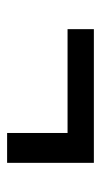

<svg xmlns="http://www.w3.org/2000/svg" viewBox="108 -525 284 540"><g transform="rotate(90 250.0 -255.0)"><path d="M354 -133V-303H62V-377H438V-133Z"/></g></svg>

Font: Iosevka Fixed Medium
Style: Regular
Weight: 500
Monospace: yes
Designer: Belleve Invis
Foundry: Belleve Invis
Version: Version 32.3.0